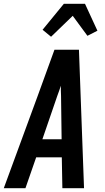

<svg xmlns="http://www.w3.org/2000/svg" viewBox="-39 -999 559 1019"><path d="M-19 0 161 -490 250 -735H380L407 0H292L289 -164H153L96 0ZM186 -260H288L285 -490Q284 -504 284 -517.5Q284 -531 284 -544Q280 -531 275 -517.5Q270 -504 265 -490ZM232 -804 187 -841 300 -979H412L478 -836L425 -809L347 -915Z"/></svg>

Font: Iosevka Web
Style: Bold Italic
Weight: 700
Italic angle: -9°
Monospace: yes
Designer: Belleve Invis
Foundry: Belleve Invis
Version: Version 28.0.3; ttfautohint (v1.8.3)